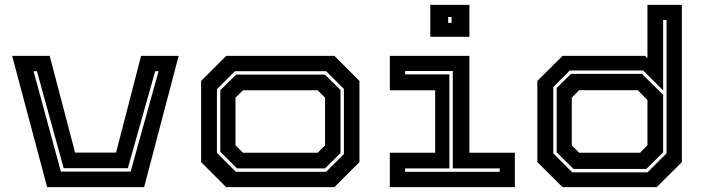

<svg xmlns="http://www.w3.org/2000/svg" viewBox="-20 -770 2896 790"><path d="M174 0 30 -540H184.5L289 -142H457.5L560.5 -540H715L573 0ZM230.5 -64H517.5L632.5 -477H618.5L506 -78H242L132 -477H118Z M910.5 0 807.5 -103V-437L910.5 -540H1356L1459 -437V-103L1356 0ZM950.5 -63H1322L1395 -136V-404L1322 -477H946.5L872.5 -403V-141ZM955.5 -77 886.5 -145V-399L951.5 -463H1317L1381 -400V-140L1317 -77ZM979.5 -141.5H1287L1317.5 -172V-368L1287 -398.5H979.5L949 -368V-172Z M1750.5 -618.5V-750H1911.5V-618.5ZM1824 -676H1838V-700H1824ZM1584 0V-141.5H1770.5V-398.5H1584V-540H1911.5V-141.5H2098.5V0ZM1647 -63H2036V-77H1843V-478H1647V-464H1829V-77H1647Z M2682 0H2294.5L2191 -103V-437L2294.5 -540H2634L2644 -530.5V-750H2785.5V-103ZM2644.5 -61 2722.5 -139V-688H2708.5V-398L2626.5 -480H2324.5L2256.5 -412V-139L2334.5 -61ZM2639.5 -75H2339.5L2270.5 -143V-408L2329.5 -466H2621.5L2708.5 -380V-143ZM2613.5 -141.5 2644 -172V-358.5L2604 -399H2363L2332.5 -368V-172L2363 -141.5Z"/></svg>

Font: Tourney Expanded Regular
Style: Bold
Weight: 700
Width: 7
Designer: Tyler Finck
Foundry: Etcetera Type Co
Version: Version 1.010; ttfautohint (v1.8.3)